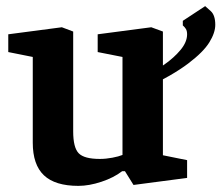

<svg xmlns="http://www.w3.org/2000/svg" viewBox="-20 -595 723 627"><path d="M236 12Q160 12 123.5 -22.5Q87 -57 87 -129V-409L7 -425V-483L182 -506L219 -492V-166Q219 -113 237 -94.5Q255 -76 306 -76Q326 -76 347 -80Q368 -84 380 -89V-409L299 -425V-483L474 -506L512 -492V-88L591 -72V-14L416 9L388 -36H379Q352 -15 311.5 -1.5Q271 12 236 12ZM454 -306V-346Q485 -362 517 -384.5Q549 -407 570 -432.5Q591 -458 591 -483Q591 -494 587 -500.5Q583 -507 577 -512V-527L650 -575Q654 -572 668.5 -558.5Q683 -545 683 -514Q683 -488 663.5 -456.5Q644 -425 594.5 -387.5Q545 -350 454 -306Z"/></svg>

Font: Faustina VF Beta
Style: Regular
Weight: 400
Designer: Alfonso Garcia
Foundry: Omnibus-Type
Version: Version 1.006